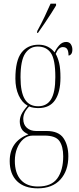

<svg xmlns="http://www.w3.org/2000/svg" viewBox="-20 -786 431 1048"><path d="M186 242Q113 242 73 203Q33 164 33 93Q33 -14 135 -53Q108 -64 98 -82.5Q88 -101 88 -123Q88 -143 97 -162Q106 -181 131 -209Q100 -226 82 -265.5Q64 -305 64 -357Q64 -456 97.5 -499Q131 -542 191 -542Q245 -542 278 -500Q286 -519 302.5 -538Q319 -557 341 -557Q359 -557 367 -544Q375 -531 375 -516Q375 -499 368.5 -491Q362 -483 354 -483Q354 -506 347 -517.5Q340 -529 323 -529Q299 -529 284 -492Q296 -471 303 -441.5Q310 -412 310 -362Q310 -283 280.5 -239.5Q251 -196 189 -196Q178 -196 164 -198Q150 -200 139 -205Q121 -186 114 -170Q107 -154 107 -137Q107 -106 126.5 -88.5Q146 -71 177 -71H234Q300 -71 326.5 -32Q353 7 353 67Q353 146 309.5 194Q266 242 186 242ZM188 -206Q236 -206 259 -244.5Q282 -283 282 -365Q282 -462 257.5 -497Q233 -532 186 -532Q143 -532 117.5 -494Q92 -456 92 -364Q92 -283 115.5 -244.5Q139 -206 188 -206ZM187 232Q261 232 293 187.5Q325 143 325 67Q325 14 304.5 -16Q284 -46 222 -46H160Q130 -46 108 -27Q86 -8 73.5 23Q61 54 61 92Q61 159 93.5 195.5Q126 232 187 232ZM183 -616Q207 -660 224 -696Q241 -732 256 -766H286V-756Q276 -739 259 -712.5Q242 -686 223 -658Q204 -630 187 -606H183Z"/></svg>

Font: Noto Serif Display ExtraCondensed Thin
Style: Regular
Weight: 100
Width: 2
Designer: Monotype Design Team
Foundry: Monotype Imaging Inc.
Version: Version 2.009